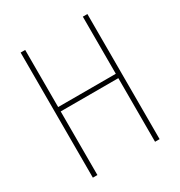

<svg xmlns="http://www.w3.org/2000/svg" viewBox="-169 -831 890 949"><g transform="rotate(-30 276.0 -357.0)"><path d="M467 0H441V-363H112V0H86V-714H112V-388H441V-714H467Z"/></g></svg>

Font: Noto Sans Georgian Condensed Thin
Style: Regular
Weight: 100
Width: 3
Designer: Monotype Design Team, Akaki Razmadze
Foundry: Google LLC
Version: Version 2.005; ttfautohint (v1.8.4.7-5d5b)